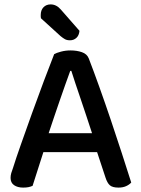

<svg xmlns="http://www.w3.org/2000/svg" viewBox="-20 -843 642 872"><path d="M421 -152H177L128 1Q119 5 109 7Q99 9 85 9Q60 9 44 -2Q28 -13 28 -35Q28 -46 31 -56.5Q34 -67 39 -80Q52 -122 75.5 -188.5Q99 -255 125.5 -329Q152 -403 179 -474.5Q206 -546 226 -597Q236 -603 257 -608.5Q278 -614 300 -614Q329 -614 352 -606Q375 -598 383 -578Q405 -521 431 -448.5Q457 -376 483 -299Q509 -222 533 -148Q557 -74 576 -14Q567 -4 552.5 2.5Q538 9 518 9Q491 9 479 -1.5Q467 -12 459 -37ZM299 -521Q289 -494 277 -460Q265 -426 252 -388.5Q239 -351 226 -312.5Q213 -274 201 -238H398Q385 -278 371.5 -318.5Q358 -359 345.5 -396Q333 -433 322 -465.5Q311 -498 304 -521ZM166 -760Q165 -764 165 -768Q165 -772 165 -775Q165 -797 177.5 -810Q190 -823 210 -823Q236 -823 256 -800L341 -703Q339 -682 327 -671Q315 -660 298 -660Q284 -660 275 -665Q266 -670 255 -679Z"/></svg>

Font: Baloo Tammudu 2 Medium
Style: Regular
Weight: 500
Designer: Maithili Shingre, Omkar Shende and Ek Type
Foundry: Ek Type
Version: Version 1.640;hotconv 1.0.111;makeotfexe 2.5.65597; ttfautoh